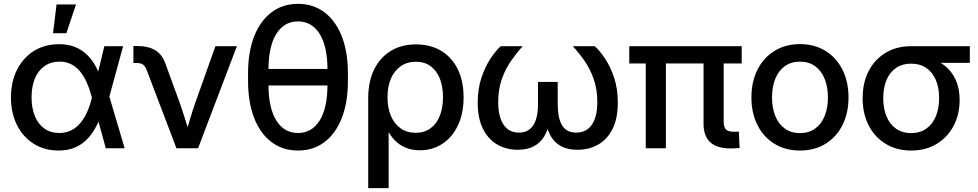

<svg xmlns="http://www.w3.org/2000/svg" viewBox="-20 -759 5008 983"><path d="M280.3 11.7Q207.5 11.7 152.3 -23.2Q97.2 -58.1 66.7 -119.4Q36.1 -180.7 36.1 -259.8Q36.1 -339.8 66.9 -401.4Q97.7 -462.9 153.1 -497.8Q208.5 -532.7 282.2 -532.7Q324.7 -532.7 358.4 -520.5Q392.1 -508.3 417.7 -485.8Q443.4 -463.4 462.4 -432.4Q481.4 -401.4 493.7 -363.8H524.4L539.1 -267.1L618.2 0H521.5L449.7 -262.7Q438.5 -304.2 423.6 -337.6Q408.7 -371.1 388.9 -394.5Q369.1 -418 343.5 -430.7Q317.9 -443.4 285.2 -443.4Q240.7 -443.4 208.3 -420.9Q175.8 -398.4 158.7 -357.4Q141.6 -316.4 141.6 -260.3Q141.6 -205.1 158.7 -164.1Q175.8 -123 207.5 -100.6Q239.3 -78.1 283.7 -78.1Q316.9 -78.1 343.8 -91.3Q370.6 -104.5 391.1 -128.7Q411.6 -152.8 426.3 -186Q440.9 -219.2 450.7 -259.8L514.2 -522.5H610.4L538.6 -259.8L523.9 -160.2H494.1Q480 -122.6 460.9 -91.3Q441.9 -60.1 416 -36.9Q390.1 -13.7 356.7 -1Q323.2 11.7 280.3 11.7ZM251.5 -588.9 269.5 -736.3H369.1L319.8 -588.9Z M883.3 0 730.5 -401.9Q723.1 -420.9 711.7 -428.7Q700.2 -436.5 679.2 -436.5H663.1V-523.4H681.2Q739.7 -523.4 775.4 -501.5Q811 -479.5 827.1 -432.6L899.9 -233.4Q915 -190.4 928 -148.2Q940.9 -106 953.6 -64H927.2Q939.9 -106 952.6 -148.4Q965.3 -190.9 980 -233.4L1083 -522.5H1192.9L994.1 0Z M1505.4 11.7Q1427.2 11.7 1369.9 -31.7Q1312.5 -75.2 1281.2 -155Q1250 -234.9 1250 -343.8V-383.8Q1250 -493.2 1281.2 -572.8Q1312.5 -652.3 1369.9 -695.8Q1427.2 -739.3 1505.4 -739.3Q1584 -739.3 1641.4 -695.8Q1698.7 -652.3 1730 -572.8Q1761.2 -493.2 1761.2 -383.8V-343.8Q1761.2 -234.9 1730 -155Q1698.7 -75.2 1641.4 -31.7Q1584 11.7 1505.4 11.7ZM1505.4 -78.1Q1576.7 -78.1 1616.7 -142.3Q1656.7 -206.5 1656.7 -326.7V-400.9Q1656.7 -521 1616.7 -585.2Q1576.7 -649.4 1505.4 -649.4Q1434.6 -649.4 1394.5 -585.2Q1354.5 -521 1354.5 -400.9V-326.7Q1354.5 -206.5 1394.5 -142.3Q1434.6 -78.1 1505.4 -78.1ZM1329.6 -321.3V-406.2H1683.6V-321.3Z M1865.2 204.1V-256.3Q1865.2 -342.3 1895.8 -403.8Q1926.3 -465.3 1981 -498.5Q2035.6 -531.7 2109.4 -531.7Q2183.6 -531.7 2238.3 -499Q2293 -466.3 2323.2 -405.5Q2353.5 -344.7 2353.5 -260.7Q2353.5 -179.7 2325.2 -118.7Q2296.9 -57.6 2246.3 -23.7Q2195.8 10.3 2129.4 10.3Q2091.3 10.3 2061.3 -1.2Q2031.2 -12.7 2009.3 -33Q1987.3 -53.2 1971.7 -79.6H1969.7V204.1ZM2107.9 -79.1Q2151.9 -79.1 2183.3 -101.6Q2214.8 -124 2231.4 -165Q2248 -206.1 2248 -261.2Q2248 -316.4 2231.7 -357.2Q2215.3 -397.9 2184.3 -420.4Q2153.3 -442.9 2109.4 -442.9Q2064.9 -442.9 2032.2 -420.4Q1999.5 -397.9 1981.7 -357.2Q1963.9 -316.4 1963.9 -261.2Q1963.9 -206.5 1981.4 -165.5Q1999 -124.5 2031.2 -101.8Q2063.5 -79.1 2107.9 -79.1Z M2630.4 7.8Q2572.3 7.8 2525.9 -19Q2479.5 -45.9 2452.6 -99.6Q2425.8 -153.3 2425.8 -233.4Q2425.8 -303.7 2444.6 -360.4Q2463.4 -417 2490.7 -458.3Q2518.1 -499.5 2543.5 -522.5H2656.2Q2625.5 -488.8 2596.4 -447.3Q2567.4 -405.8 2549.1 -353.8Q2530.8 -301.8 2530.8 -236.8Q2530.8 -161.6 2558.1 -120.8Q2585.4 -80.1 2637.2 -80.1Q2685.5 -80.1 2710 -117.2Q2734.4 -154.3 2734.4 -225.1V-339.4H2835.4V-225.1Q2835.4 -154.3 2857.9 -117.2Q2880.4 -80.1 2929.7 -80.1Q2982.4 -80.1 3010.3 -120.6Q3038.1 -161.1 3038.1 -236.3Q3038.1 -302.7 3019.5 -354.7Q3001 -406.7 2972.2 -448Q2943.4 -489.3 2912.6 -522.5H3024.9Q3050.8 -499.5 3078.1 -458.5Q3105.5 -417.5 3124.3 -360.8Q3143.1 -304.2 3143.1 -233.4Q3143.1 -152.8 3116.2 -99.1Q3089.4 -45.4 3042.5 -18.8Q2995.6 7.8 2936 7.8Q2886.2 7.8 2853 -10.3Q2819.8 -28.3 2801.3 -59.8Q2782.7 -91.3 2773.9 -131.3H2792.5Q2784.7 -90.3 2765.1 -58.8Q2745.6 -27.3 2712.6 -9.8Q2679.7 7.8 2630.4 7.8Z M3722.7 1Q3650.9 1 3616.5 -30.5Q3582 -62 3582 -125V-498H3685.1V-137.7Q3685.1 -108.9 3696.3 -96.7Q3707.5 -84.5 3736.3 -84.5Q3744.1 -84.5 3750.2 -84.7Q3756.3 -85 3762.7 -85.4L3766.6 -1.5Q3757.3 -0.5 3746.1 0.2Q3734.9 1 3722.7 1ZM3286.1 0V-498H3389.2V0ZM3201.7 -434.1V-522.5H3777.3V-434.1Z M4075.7 11.7Q4001.5 11.7 3945.3 -22.7Q3889.2 -57.1 3858.2 -118.4Q3827.1 -179.7 3827.1 -259.8Q3827.1 -340.8 3858.2 -402.3Q3889.2 -463.9 3945.3 -498.5Q4001.5 -533.2 4075.7 -533.2Q4150.4 -533.2 4206.3 -498.5Q4262.2 -463.9 4293.2 -402.3Q4324.2 -340.8 4324.2 -259.8Q4324.2 -179.7 4293.2 -118.4Q4262.2 -57.1 4206.3 -22.7Q4150.4 11.7 4075.7 11.7ZM4075.7 -77.6Q4121.1 -77.6 4153.1 -100.6Q4185.1 -123.5 4201.9 -164.8Q4218.8 -206.1 4218.8 -259.8Q4218.8 -314.5 4201.9 -355.7Q4185.1 -397 4153.1 -420.2Q4121.1 -443.4 4075.7 -443.4Q4030.8 -443.4 3998.5 -420.4Q3966.3 -397.5 3949.5 -356.2Q3932.6 -314.9 3932.6 -259.8Q3932.6 -205.6 3949.5 -164.6Q3966.3 -123.5 3998.3 -100.6Q4030.3 -77.6 4075.7 -77.6Z M4645 11.7Q4570.8 11.7 4514.6 -22.5Q4458.5 -56.6 4427.5 -116.9Q4396.5 -177.2 4396.5 -256.3Q4396.5 -335.9 4427.5 -395.5Q4458.5 -455.1 4514.4 -488.8Q4570.3 -522.5 4644.5 -522.5H4945.3V-437H4739.7L4644.5 -433.1Q4599.1 -433.1 4567.4 -411.1Q4535.6 -389.2 4518.8 -349.6Q4502 -310.1 4502 -256.3Q4502 -203.6 4518.8 -163.1Q4535.6 -122.6 4567.6 -100.1Q4599.6 -77.6 4645 -77.6Q4690.4 -77.6 4722.4 -100.3Q4754.4 -123 4771.2 -163.3Q4788.1 -203.6 4788.1 -256.3Q4788.1 -310.1 4771.2 -349.6Q4754.4 -389.2 4722.4 -411.1Q4690.4 -433.1 4645 -433.1V-475.1Q4696.3 -475.1 4741.5 -461.4Q4786.6 -447.8 4820.6 -419.7Q4854.5 -391.6 4873.8 -348.6Q4893.1 -305.7 4893.1 -247.1Q4893.1 -172.9 4862.1 -114.3Q4831.1 -55.7 4775.4 -22Q4719.7 11.7 4645 11.7Z"/></svg>

Font: Inter 28pt Medium
Style: Regular
Weight: 500
Designer: Rasmus Andersson
Foundry: rsms
Version: Version 4.001;git-66647c0bb